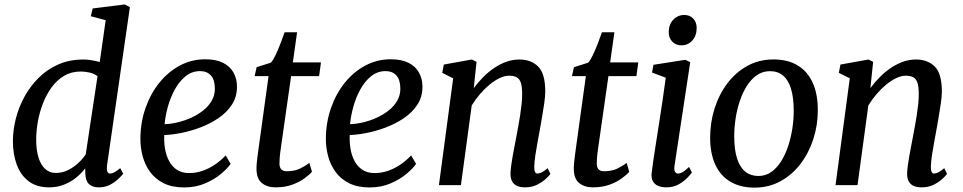

<svg xmlns="http://www.w3.org/2000/svg" viewBox="-20 -837 4352 868"><path d="M463.7 -88.2Q461.6 -70.2 465.1 -61.3Q468.7 -52.4 477.2 -52.4Q486.6 -52.4 497.4 -58.2Q508.1 -64.1 523.6 -76.8L536.9 -51.6Q532.3 -45.3 517.4 -30.4Q502.6 -15.6 479.5 -2.8Q456.4 10 426.5 10Q397 10 381.6 -5.5Q366.2 -21.1 365.6 -54.3L365.3 -75.9Q350.1 -55.5 326.2 -35.6Q302.4 -15.7 271 -2.9Q239.7 10 201.9 10Q145.3 10 109 -18Q72.8 -46 55.5 -93.4Q38.3 -140.7 38.3 -199.2Q38.3 -248.2 51.4 -300.1Q64.5 -351.9 90.5 -399.6Q116.5 -447.3 154.9 -485.4Q193.3 -523.6 243.9 -545.8Q294.6 -568 357.1 -568Q374.3 -568 393.9 -564.7Q413.6 -561.4 430.9 -556.8L457.8 -745.8L390.5 -763.6L399.1 -798.8L544.1 -817L567.2 -804.4ZM420.9 -492.7Q405.5 -504.2 385.4 -508.9Q365.3 -513.7 345.1 -513.7Q302.7 -513.7 269.8 -494.2Q237 -474.7 213.2 -441.9Q189.4 -409.1 173.9 -368.8Q158.3 -328.4 150.9 -286Q143.6 -243.5 143.6 -205.2Q143.6 -159.2 153.9 -125.4Q164.2 -91.6 184.1 -73.3Q204 -55.1 232.4 -55.1Q262.2 -55.1 288.4 -68.4Q314.6 -81.7 335.2 -101.2Q355.8 -120.7 367.6 -139.4Z M1022.6 -96Q1008.9 -76 979.1 -50.9Q949.4 -25.9 907 -7.8Q864.6 10.4 812.5 10.4Q758.2 10.4 720 -8.6Q681.9 -27.6 658.5 -59.8Q635 -92.1 624.6 -131.9Q614.1 -171.7 614.7 -212.9Q615.6 -285.2 638.1 -349.4Q660.7 -413.7 700.4 -463Q740 -512.3 793.1 -540.7Q846.1 -569 908.2 -569Q957.2 -569 988.7 -552.9Q1020.2 -536.9 1035.6 -509Q1051.1 -481.2 1051.3 -446.7Q1051.8 -399.6 1028.4 -363.9Q1005 -328.1 966.8 -302.4Q928.6 -276.8 884.1 -260.2Q839.6 -243.6 796.8 -235.5Q754 -227.3 722.7 -226.6Q720.9 -195.2 726 -164.7Q731.1 -134.2 744.3 -109.2Q757.4 -84.2 779.9 -69.4Q802.3 -54.6 835.1 -54.6Q865.6 -54.6 894.6 -64.4Q923.7 -74.2 950.5 -92.1Q977.3 -110 1000.3 -134.5ZM884.9 -515.5Q847.9 -515.5 819.3 -492.5Q790.7 -469.5 770.6 -433Q750.5 -396.5 739 -354.9Q727.4 -313.2 724.1 -275.5Q751.8 -276.5 783 -283.8Q814.3 -291.1 844.2 -304.7Q874.1 -318.2 898.6 -337.5Q923 -356.9 937.4 -382Q951.8 -407.2 951.4 -437.6Q951 -476.5 933.3 -496Q915.6 -515.5 884.9 -515.5Z M1250.7 -175.3Q1248.3 -158.6 1246.7 -145.8Q1245.2 -133.1 1244.3 -121.7Q1243.4 -110.2 1243.4 -96.7Q1243.4 -80.6 1251.5 -71.7Q1259.6 -62.8 1275.8 -62.8Q1312.4 -62.8 1337.7 -75.5Q1363.1 -88.2 1378.4 -100.9L1390.4 -60.5Q1378.9 -47 1356.2 -30.4Q1333.6 -13.9 1300.9 -2Q1268.3 10 1225.7 10Q1188.2 10 1163.9 -9.5Q1139.6 -29.1 1139.6 -74.1Q1139.6 -79.4 1139.8 -86.2Q1140.1 -93 1141 -102.4Q1142 -111.7 1143.4 -124.1Q1144.8 -136.6 1147.2 -153.2L1194.1 -492.9H1131.2L1140.2 -533.2L1204.6 -553.7Q1215.2 -565.4 1226.6 -589.7Q1238 -614.1 1248.6 -641.8Q1259.2 -669.5 1266.7 -691H1323.1L1303.9 -555H1431.1L1422.6 -492.9H1296.1Z M1861.1 -96Q1847.4 -76 1817.6 -50.9Q1787.9 -25.9 1745.5 -7.8Q1703.1 10.4 1651 10.4Q1596.7 10.4 1558.5 -8.6Q1520.4 -27.6 1497 -59.8Q1473.5 -92.1 1463.1 -131.9Q1452.6 -171.7 1453.2 -212.9Q1454.1 -285.2 1476.6 -349.4Q1499.2 -413.7 1538.9 -463Q1578.5 -512.3 1631.6 -540.7Q1684.6 -569 1746.7 -569Q1795.7 -569 1827.2 -552.9Q1858.7 -536.9 1874.1 -509Q1889.6 -481.2 1889.8 -446.7Q1890.3 -399.6 1866.9 -363.9Q1843.5 -328.1 1805.3 -302.4Q1767.1 -276.8 1722.6 -260.2Q1678.1 -243.6 1635.3 -235.5Q1592.5 -227.3 1561.2 -226.6Q1559.4 -195.2 1564.5 -164.7Q1569.6 -134.2 1582.8 -109.2Q1595.9 -84.2 1618.4 -69.4Q1640.8 -54.6 1673.6 -54.6Q1704.1 -54.6 1733.1 -64.4Q1762.2 -74.2 1789 -92.1Q1815.8 -110 1838.8 -134.5ZM1723.4 -515.5Q1686.4 -515.5 1657.8 -492.5Q1629.2 -469.5 1609.1 -433Q1589 -396.5 1577.5 -354.9Q1565.9 -313.2 1562.6 -275.5Q1590.3 -276.5 1621.5 -283.8Q1652.8 -291.1 1682.7 -304.7Q1712.6 -318.2 1737.1 -337.5Q1761.5 -356.9 1775.9 -382Q1790.3 -407.2 1789.9 -437.6Q1789.5 -476.5 1771.8 -496Q1754.1 -515.5 1723.4 -515.5Z M2121.9 -438.6Q2141.2 -465.1 2164.7 -488.6Q2188.1 -512.1 2214.6 -530Q2241.2 -547.9 2269.7 -558Q2298.2 -568 2327.9 -568Q2381 -568 2413 -536.1Q2445 -504.3 2445 -422.8Q2445 -401.6 2440.5 -370.6Q2436.1 -339.6 2430.4 -306.8Q2424.8 -274 2419.9 -247Q2415.5 -222 2410 -193Q2404.5 -164.1 2400.3 -135.8Q2396.1 -107.5 2395.3 -84.8Q2395 -67.9 2398.7 -60.1Q2402.4 -52.4 2408.9 -52.4Q2418.4 -52.4 2429.5 -58Q2440.6 -63.6 2455.9 -76.8L2468.3 -50.9Q2464.7 -44.8 2449.2 -29.9Q2433.7 -15.1 2409.4 -2.5Q2385.2 10 2353.8 10Q2329.4 10 2314.7 2.1Q2300 -5.9 2293.6 -20.4Q2287.2 -35 2287.9 -55.3Q2288.6 -70.5 2291.3 -90.5Q2293.9 -110.4 2298 -132.7Q2302.1 -155.1 2306.4 -177.7Q2310.8 -200.3 2314.6 -220.6Q2318.5 -241.7 2323 -266Q2327.6 -290.3 2331.5 -316Q2335.5 -341.7 2338.1 -366.6Q2340.7 -391.6 2340.6 -413.8Q2340.4 -445.6 2334.6 -463Q2328.7 -480.4 2315.9 -487.6Q2303 -494.8 2281.3 -494.8Q2261.5 -494.8 2238.9 -484Q2216.3 -473.3 2193.6 -454.7Q2170.9 -436 2150 -411.7Q2129.1 -387.3 2112.6 -360.3L2063.7 0H1964.3L2028.7 -483L1979.2 -507.7L1986.5 -545.2L2113.2 -568L2134.3 -557.4Z M2685.2 -175.3Q2682.8 -158.6 2681.2 -145.8Q2679.7 -133.1 2678.8 -121.7Q2677.9 -110.2 2677.9 -96.7Q2677.9 -80.6 2686 -71.7Q2694.1 -62.8 2710.3 -62.8Q2746.9 -62.8 2772.2 -75.5Q2797.6 -88.2 2812.9 -100.9L2824.9 -60.5Q2813.4 -47 2790.7 -30.4Q2768.1 -13.9 2735.4 -2Q2702.8 10 2660.2 10Q2622.7 10 2598.4 -9.5Q2574.1 -29.1 2574.1 -74.1Q2574.1 -79.4 2574.3 -86.2Q2574.6 -93 2575.5 -102.4Q2576.5 -111.7 2577.9 -124.1Q2579.3 -136.6 2581.7 -153.2L2628.6 -492.9H2565.7L2574.7 -533.2L2639.1 -553.7Q2649.7 -565.4 2661.1 -589.7Q2672.5 -614.1 2683.1 -641.8Q2693.7 -669.5 2701.2 -691H2757.6L2738.4 -555H2865.6L2857.1 -492.9H2730.6Z M2992.8 10Q2970.9 10 2955.1 3.2Q2939.3 -3.7 2931.6 -17.6Q2923.9 -31.5 2925.8 -52.9Q2927.8 -73.2 2933.1 -108.2Q2938.4 -143.2 2945.3 -188.3Q2952.3 -233.3 2960.3 -283.9Q2968.2 -334.4 2975.8 -386.2Q2983.4 -437.9 2989.8 -485.7L2927.7 -509.1L2934.3 -544.1L3078.2 -566.6L3100.4 -556L3029.4 -87.9Q3026.5 -69.9 3031.5 -61.1Q3036.4 -52.4 3044.6 -52.4Q3054.9 -52.4 3066.5 -59Q3078.1 -65.6 3095.1 -82.3L3108.1 -57.1Q3103.3 -49.9 3088 -33.8Q3072.8 -17.7 3048.7 -3.9Q3024.5 10 2992.8 10ZM3060.5 -632.1Q3035.3 -632.1 3018.9 -649.1Q3002.6 -666.2 3003.2 -694.6Q3003.9 -727 3023.9 -748.1Q3044 -769.3 3073.5 -769.3Q3098.9 -769.3 3114.3 -752.8Q3129.7 -736.3 3129.5 -710.2Q3129.4 -675.7 3109.9 -653.9Q3090.4 -632.1 3060.5 -632.1Z M3476.7 -568.3Q3541.3 -568.3 3585.8 -541.5Q3630.4 -514.8 3653.7 -463.7Q3677.1 -412.7 3677.2 -339.7Q3677.4 -271.9 3657.1 -209Q3636.9 -146.1 3599.2 -96.4Q3561.4 -46.8 3508.6 -17.8Q3455.8 11.2 3391 11.2Q3327.7 11.2 3282.8 -15Q3237.8 -41.2 3214.3 -91.5Q3190.7 -141.8 3190.4 -213.4Q3190.3 -282.4 3210.3 -346.1Q3230.4 -409.8 3268.1 -459.9Q3305.7 -509.9 3358.6 -539.1Q3411.6 -568.3 3476.7 -568.3ZM3460.9 -515.3Q3427.8 -515.3 3401.8 -497.2Q3375.8 -479.1 3356.5 -448.6Q3337.1 -418.1 3324.3 -379.7Q3311.5 -341.3 3305.4 -300.2Q3299.2 -259.1 3299.3 -220.4Q3299.5 -159.5 3312.3 -119.9Q3325.2 -80.2 3349.6 -60.8Q3374.1 -41.4 3408.7 -41.4Q3441 -41.4 3466.7 -59.4Q3492.3 -77.4 3511.5 -107.9Q3530.6 -138.4 3543.2 -176.7Q3555.7 -214.9 3562.1 -255.9Q3568.4 -296.9 3568.3 -335.6Q3568.2 -396.6 3555.8 -436.3Q3543.5 -476 3519.9 -495.6Q3496.2 -515.3 3460.9 -515.3Z M3914.9 -438.6Q3934.2 -465.1 3957.7 -488.6Q3981.1 -512.1 4007.6 -530Q4034.2 -547.9 4062.7 -558Q4091.2 -568 4120.9 -568Q4174 -568 4206 -536.1Q4238 -504.3 4238 -422.8Q4238 -401.6 4233.5 -370.6Q4229.1 -339.6 4223.4 -306.8Q4217.8 -274 4212.9 -247Q4208.5 -222 4203 -193Q4197.5 -164.1 4193.3 -135.8Q4189.1 -107.5 4188.3 -84.8Q4188 -67.9 4191.7 -60.1Q4195.4 -52.4 4201.9 -52.4Q4211.4 -52.4 4222.5 -58Q4233.6 -63.6 4248.9 -76.8L4261.3 -50.9Q4257.7 -44.8 4242.2 -29.9Q4226.7 -15.1 4202.4 -2.5Q4178.2 10 4146.8 10Q4122.4 10 4107.7 2.1Q4093 -5.9 4086.6 -20.4Q4080.2 -35 4080.9 -55.3Q4081.6 -70.5 4084.3 -90.5Q4086.9 -110.4 4091 -132.7Q4095.1 -155.1 4099.4 -177.7Q4103.8 -200.3 4107.6 -220.6Q4111.5 -241.7 4116 -266Q4120.6 -290.3 4124.5 -316Q4128.5 -341.7 4131.1 -366.6Q4133.7 -391.6 4133.6 -413.8Q4133.4 -445.6 4127.6 -463Q4121.7 -480.4 4108.9 -487.6Q4096 -494.8 4074.3 -494.8Q4054.5 -494.8 4031.9 -484Q4009.3 -473.3 3986.6 -454.7Q3963.9 -436 3943 -411.7Q3922.1 -387.3 3905.6 -360.3L3856.7 0H3757.3L3821.7 -483L3772.2 -507.7L3779.5 -545.2L3906.2 -568L3927.3 -557.4Z"/></svg>

Font: Merriweather Light
Style: Italic
Weight: 300
Italic angle: -7.8°
Designer: Eben Sorkin
Foundry: Eben Sorkin
Version: Version 2.101